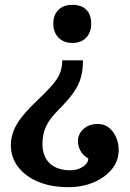

<svg xmlns="http://www.w3.org/2000/svg" viewBox="-20 -586 540 796"><path d="M238 -336H324Q324 -295 315 -263.5Q306 -232 283.5 -200.5Q261 -169 221 -129Q186 -94 171 -62Q156 -30 156 10Q156 63 186.5 91.5Q217 120 273 120Q301 120 323.5 105.5Q346 91 346 71Q326 60 314.5 40.5Q303 21 303 -1Q303 -29 325.5 -50.5Q348 -72 386 -72Q424 -72 448 -39.5Q472 -7 472 37Q472 80 444.5 114.5Q417 149 369.5 169.5Q322 190 264 190Q193 190 139.5 168Q86 146 55.5 106.5Q25 67 25 16Q25 -29 50 -71.5Q75 -114 136 -171Q174 -207 196.5 -233Q219 -259 228.5 -282.5Q238 -306 238 -336ZM358 -488Q358 -451 337 -429.5Q316 -408 280 -408Q244 -408 222.5 -430Q201 -452 201 -488Q201 -524 222 -545Q243 -566 281 -566Q317 -566 337.5 -546Q358 -526 358 -488Z"/></svg>

Font: Domine
Style: Bold
Weight: 700
Designer: Pablo Impallari, Rodrigo Fuenzalida, Brenda Gallo
Foundry: Pablo Impallari, Rodrigo Fuenzalida, Brenda Gallo
Version: Version 2.000